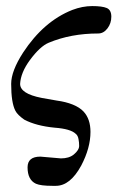

<svg xmlns="http://www.w3.org/2000/svg" viewBox="-20 -432 394 629"><path d="M112.3 81.1 179.7 86.9Q206.1 86.9 221.7 74.2Q239.3 59.6 239.3 45.9Q239.3 34.2 237.3 24.4Q235.4 11.7 227.5 5.9Q210.9 -9.8 159.2 -13.7Q98.6 -19.5 59.6 -40Q37.1 -55.7 30.3 -69.3Q16.6 -95.7 16.6 -157.2Q16.6 -199.2 55.7 -259.8Q123 -362.3 216.8 -399.4Q250 -412.1 282.2 -412.1Q314.5 -412.1 329.6 -405.8Q344.7 -399.4 344.7 -377.4Q344.7 -355.5 332 -338.9Q319.3 -322.3 301.8 -322.3Q211.9 -322.3 139.6 -292Q111.3 -280.3 78.1 -235.4Q47.9 -194.3 45.9 -157.2Q45.9 -125 116.2 -111.3Q135.7 -107.4 166 -102.5Q195.3 -98.6 218.3 -89.4Q241.2 -80.1 253.9 -66.4Q276.4 -42 276.4 0Q276.4 52.7 246.1 110.4Q210 176.8 163.1 176.8H151.4Q113.3 176.8 97.7 169.9Q70.3 157.2 70.3 116.2Q70.3 81.1 112.3 81.1Z"/></svg>

Font: Menaion Unicode
Style: Regular
Weight: 400
Designer: Aleksandr Andreev
Foundry: Ponomar Technologies, Inc.
Version: 2.0